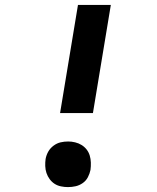

<svg xmlns="http://www.w3.org/2000/svg" viewBox="-20 -755 640 783"><path d="M225 -294 298 -735H432L359 -294ZM257 8Q243 8 228.5 5Q214 2 202.5 -5.5Q191 -13 182.5 -24.5Q174 -36 169.5 -49.5Q165 -63 164.5 -78Q164 -93 166 -107Q169 -123 177 -137Q185 -151 198.5 -161Q212 -171 227 -174.5Q242 -178 258 -178Q272 -178 286.5 -174.5Q301 -171 313 -163.5Q325 -156 333.5 -145Q342 -134 346 -120.5Q350 -107 350.5 -92Q351 -77 349 -62Q346 -47 338.5 -32.5Q331 -18 317.5 -8.5Q304 1 288.5 4.5Q273 8 257 8Z"/></svg>

Font: Iosevka Extrabold Extended
Style: Italic
Weight: 800
Width: 7
Italic angle: -9°
Monospace: yes
Designer: Belleve Invis
Foundry: Belleve Invis
Version: Version 32.5.0; ttfautohint (v1.8.4)